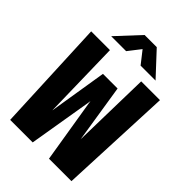

<svg xmlns="http://www.w3.org/2000/svg" viewBox="-261 -1014 1121 1121"><g transform="rotate(45 300.0 -453.0)"><path d="M43.5 0 12.5 -700H167.5L178.5 -213L236.5 -573H357.5L414.5 -211L425.5 -700H580.5L549.5 0H364L300 -391.5L297.5 -409.5L295 -391.5L229.5 0ZM115 -762.5 248 -905.5H348.5L481.5 -762.5H358L298 -839L238.5 -762.5Z"/></g></svg>

Font: Trispace Condensed
Style: Bold
Weight: 700
Width: 3
Designer: Tyler Finck
Foundry: Etcetera Type Company
Version: Version 1.210; ttfautohint (v1.8.3)